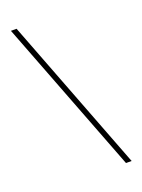

<svg xmlns="http://www.w3.org/2000/svg" viewBox="-146 -778 671 906"><g transform="rotate(-20 189.0 -325.0)"><path d="M27.8 -710.9H56.2L353 61H324.7Z"/></g></svg>

Font: Heebo Thin
Style: Regular
Weight: 250
Designer: Oded Ezer
Foundry: Ezer Type House
Version: Version 3.100